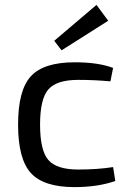

<svg xmlns="http://www.w3.org/2000/svg" viewBox="-20 -754 529 786"><path d="M423 -669 232 -548 202 -587 375 -734ZM443 -70 452 -13Q380 12 285 12Q159 12 106.5 -45.5Q54 -103 54 -244Q54 -385 106.5 -442Q159 -499 286 -499Q382 -499 443 -476L432 -421Q366 -427 300 -427Q212 -427 178 -388Q144 -349 144 -244Q144 -138 178 -99Q212 -60 300 -60Q380 -60 443 -70Z"/></svg>

Font: Exo 2.0
Style: Regular
Weight: 400
Designer: Natanael Gama
Version: Version 1.001;PS 001.001;hotconv 1.0.70;makeotf.lib2.5.58329